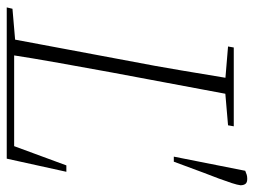

<svg xmlns="http://www.w3.org/2000/svg" viewBox="-112 -642 754 570"><g transform="rotate(90 265.0 -357.0)"><path d="M511 -714Q522 -714 526 -708.5Q530 -703 530 -694Q529 -685 523.5 -668Q518 -651 510 -629.5Q502 -608 493 -585L460 -496H445L487 -708Q494 -711 499 -712.5Q504 -714 511 -714ZM2 0 6 -17 111 -26H128L125 0ZM93 0 161 -363Q176 -440 189 -518Q202 -596 215 -674H263L195 -311Q181 -234 167 -156Q153 -78 141 0ZM118 -657 121 -674H355L352 -657L247 -648H226ZM117 0 121 -22H435L408 -6L471 -177H490L451 0Z"/></g></svg>

Font: Source Serif 4 48pt Light
Style: Italic
Weight: 300
Italic angle: -12°
Designer: Frank Grießhammer
Foundry: Adobe Systems Incorporated
Version: Version 4.004;hotconv 1.0.116;makeotfexe 2.5.65601